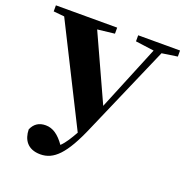

<svg xmlns="http://www.w3.org/2000/svg" viewBox="-136 -870 975 1013"><g transform="rotate(20 352.0 -363.5)"><path d="M704 -747H469V-713L573 -699L423 -334L255 -702L351 -713V-747H7V-713L68 -707L345 -155C324 -118 305 -86 281 -63C248 -110 214 -134 174 -134C137 -134 111 -118 96 -83C97 -26 126 20 198 20C272 20 329 -34 400 -201L617 -700L704 -713Z"/></g></svg>

Font: Noto Serif KR Black
Style: Regular
Weight: 900
Version: Version 1.001;PS 1.001;hotconv 16.6.54;makeotf.lib2.5.65590